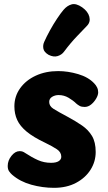

<svg xmlns="http://www.w3.org/2000/svg" viewBox="-20 -893 518 921"><path d="M432 -493Q440 -485 445.5 -474Q451 -463 451 -450Q451 -437 441.5 -420.5Q432 -404 417.5 -392Q403 -380 386 -380Q371 -380 362 -385Q353 -390 345 -397Q331 -411 309 -424Q287 -437 261 -437Q244 -437 230 -428.5Q216 -420 216 -404Q216 -384 236.5 -371Q257 -358 304 -333Q343 -312 373.5 -291Q404 -270 421.5 -240.5Q439 -211 439 -164Q439 -118 414.5 -79Q390 -40 345 -16Q300 8 239 8Q184 8 130 -7Q76 -22 38 -55Q30 -62 23.5 -71.5Q17 -81 17 -97Q17 -123 35 -145.5Q53 -168 74 -168Q82 -168 88 -166Q94 -164 101 -159Q133 -138 162 -125Q191 -112 225 -112Q249 -112 261.5 -120Q274 -128 274 -141Q274 -163 253 -177Q232 -191 197 -208Q140 -235 108 -261.5Q76 -288 62.5 -317.5Q49 -347 49 -383Q49 -431 76.5 -469.5Q104 -508 151.5 -530Q199 -552 259 -552Q306 -552 355 -537.5Q404 -523 432 -493ZM287 -645Q276 -630 256.5 -624Q237 -618 213 -630Q191 -643 188 -660Q185 -677 192 -692Q203 -717 219.5 -747Q236 -777 254 -804Q272 -831 285 -846Q302 -866 323.5 -872Q345 -878 374 -858Q402 -838 408.5 -813Q415 -788 398 -770Q385 -756 352 -722Q319 -688 287 -645Z"/></svg>

Font: Playpen Sans
Style: Bold
Weight: 700
Designer: Laura Meseguer, Veronika Burian, José Scaglione
Foundry: TypeTogether
Version: Version 1.001